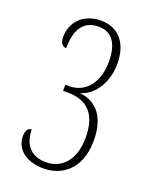

<svg xmlns="http://www.w3.org/2000/svg" viewBox="-138 -801 705 887"><g transform="rotate(20 214.5 -357.5)"><path d="M187 9C268 9 361 -43 361 -191C361 -329 288 -371 224 -376C293 -392 342 -471 342 -561C342 -665 289 -724 204 -724C117 -724 64 -667 64 -593C64 -560 79 -549 95 -549C95 -633 123 -694 203 -694C269 -694 302 -645 302 -558C302 -452 246 -389 169 -389H149V-359H172C274 -359 321 -300 321 -192C321 -73 258 -22 187 -22C106 -22 74 -76 74 -142C55 -142 46 -124 46 -99C46 -42 92 9 187 9Z"/></g></svg>

Font: Noto Serif Sinhala ExtraCondensed ExtraLight
Style: Regular
Weight: 200
Width: 2
Designer: Jelle Bosma - Monotype Design Team
Foundry: Monotype Imaging Inc.
Version: Version 2.007